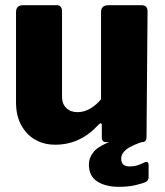

<svg xmlns="http://www.w3.org/2000/svg" viewBox="-20 -550 637 743"><path d="M280 -116Q306 -116 329.5 -130Q353 -144 371 -166V-504Q371 -530 401 -530H527Q551 -530 551 -506L547 -20Q547 0 530 0H391Q374 0 374 -18V-65Q374 -71 371 -72.5Q368 -74 363 -69Q325 -28 283.5 -9Q242 10 194 10Q150 10 116 -9.5Q82 -29 62 -66Q42 -103 42 -154V-503Q42 -530 70 -530H199Q220 -530 220 -506V-176Q220 -148 236.5 -132Q253 -116 280 -116ZM324 87Q324 60 343 37Q362 14 420 -7L542 -5Q487 13 468 29Q449 45 449 64Q449 79 457 86.5Q465 94 481 94Q499 94 512.5 89.5Q526 85 538 79Q555 71 555 89V136Q555 147 546 153Q533 160 504 166.5Q475 173 441 173Q388 173 356 152Q324 131 324 87Z"/></svg>

Font: Libre Franklin Thin ExtraBold
Style: Regular
Weight: 800
Version: Version 3.000